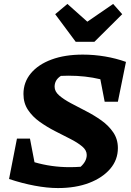

<svg xmlns="http://www.w3.org/2000/svg" viewBox="-20 -942 666 974"><path d="M511 -426 489 -540Q414 -558 327 -558Q306 -558 289 -557Q257 -537 257 -502Q257 -478 280 -458Q303 -438 339.5 -418.5Q376 -399 417 -378Q458 -357 494.5 -331Q531 -305 554.5 -270.5Q578 -236 578 -191Q578 -131 539 -85.5Q500 -40 432 -14Q364 12 274 12Q220 12 156 0Q92 -12 26 -34L66 -239H132L155 -119Q241 -94 333 -94Q361 -94 389 -96Q420 -124 420 -156Q420 -180 396.5 -199.5Q373 -219 336.5 -237.5Q300 -256 259 -277Q218 -298 181.5 -324Q145 -350 122 -384.5Q99 -419 99 -465Q99 -525 136.5 -570Q174 -615 241.5 -640Q309 -665 400 -665Q457 -665 513 -655.5Q569 -646 619 -628L578 -426ZM364 -730 260 -870 322 -922 423 -832 554 -922 600 -870 459 -730Z"/></svg>

Font: Piazzolla SC
Style: Bold Italic
Weight: 700
Italic angle: -11.3°
Designer: Juan Pablo del Peral
Foundry: Huerta Tipografica
Version: Version 1.330